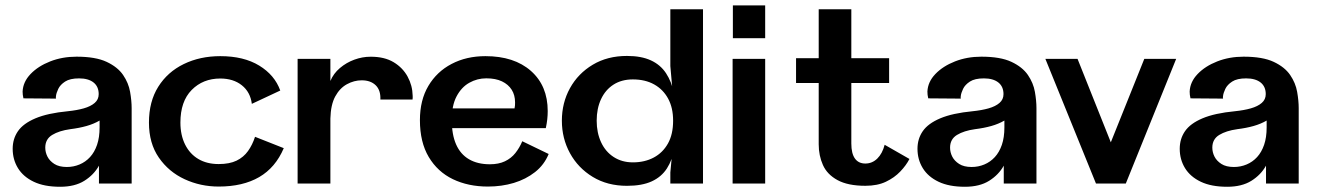

<svg xmlns="http://www.w3.org/2000/svg" viewBox="-20 -695 4986 727"><path d="M207.7 12.2Q147.5 12.2 107.8 -6.8Q68.1 -25.7 48 -58.4Q28 -91.1 28 -131.6Q28 -169.3 48 -198.3Q67.9 -227.3 114.1 -246.9Q160.3 -266.5 237.5 -273.9Q270.9 -277.3 297.2 -284.7Q323.5 -292.2 338.6 -305.3Q353.7 -318.3 353.7 -338.5Q353.7 -367.2 334.2 -382.7Q314.6 -398.2 279.4 -398.2Q245.1 -398.2 226.6 -386.2Q208.1 -374.2 200.6 -358.4Q193.1 -342.6 191.9 -330.9Q191.7 -327.7 191.5 -325.5Q191.3 -323.3 192.4 -321.6L68.7 -322.6Q67.2 -329.7 66.3 -335.9Q65.4 -342.1 65.6 -348.5Q67.3 -385.1 95.8 -414.8Q124.3 -444.5 170.1 -462.5Q215.9 -480.4 269.7 -480.4Q342.1 -480.4 383.7 -460.8Q425.4 -441.3 446.1 -411.1Q466.7 -380.9 472.6 -347.2Q478.5 -313.5 478.5 -285.5V0H354.7V-67.7Q335.4 -33 299.3 -10.4Q263.2 12.2 207.7 12.2ZM233.1 -62.7Q258.4 -62.7 281.1 -72.2Q303.9 -81.7 320.9 -100.2Q337.9 -118.7 347.5 -146.6Q357.1 -174.5 357.1 -212.6V-238.5Q335.1 -225.7 307.6 -217.9Q280 -210.1 246.1 -205.9Q203.7 -200 177.5 -184Q151.4 -168 151.4 -136Q151.4 -118.5 159.6 -102.1Q167.9 -85.7 185.8 -74.2Q203.8 -62.7 233.1 -62.7Z M808.1 11.4Q739.3 11.4 679.1 -16.4Q618.9 -44.2 581.5 -98.2Q544 -152.2 544 -230.8Q544 -310.5 579.3 -366.6Q614.5 -422.7 675.9 -452.5Q737.3 -482.4 814.1 -482.4Q903 -482.4 961.6 -446.6Q1020.1 -410.9 1041.2 -352.2L933.6 -301.8Q927.9 -346.5 895.7 -372.1Q863.5 -397.7 814.1 -397.7Q748.5 -397.7 705.8 -354.4Q663.1 -311.1 663.1 -230.8Q663.1 -183.5 680.9 -147.7Q698.8 -111.9 731.1 -92.9Q763.3 -73.8 808.1 -73.8Q849 -73.8 875.7 -86.7Q902.4 -99.7 919.1 -123.1Q935.8 -146.5 945.7 -177L1054.5 -134Q1023.1 -60.3 961.3 -24.4Q899.5 11.4 808.1 11.4Z M1106.9 0V-472H1231V-388.4Q1242.7 -416.7 1267.1 -437.4Q1291.5 -458.1 1321.7 -469.1Q1352 -480.2 1383.1 -480.2Q1435.6 -480.4 1470.4 -459.5Q1505.1 -438.6 1523.4 -404.9Q1541.7 -371.3 1542.5 -333Q1542.7 -329.5 1542.7 -326.2Q1542.7 -322.9 1542.1 -318.2H1420.3Q1421.8 -353.5 1402.5 -372.2Q1383.2 -390.9 1349.6 -390.9Q1320.7 -390.9 1293.6 -376.1Q1266.5 -361.3 1249.4 -329.9Q1232.3 -298.5 1231 -246.3V0Z M1682 -284.5H1928.3Q1929.7 -290.6 1930 -296Q1930.3 -301.4 1930.3 -307.1Q1930.3 -335 1917.5 -355.2Q1904.8 -375.3 1880.7 -386.9Q1856.7 -398.4 1821.3 -398.4Q1786.9 -398.4 1757 -381.6Q1727.1 -364.9 1708.7 -329.9Q1690.3 -294.9 1690.8 -240.9Q1690.5 -185.9 1706.9 -148.4Q1723.4 -110.9 1755.8 -92Q1788.2 -73 1834.9 -73Q1868.1 -73 1891.9 -84.3Q1915.7 -95.6 1931.5 -115.6Q1947.3 -135.6 1957.6 -160.2L2057.5 -111.9Q2040.6 -70.7 2005.9 -43.4Q1971.1 -16.1 1925.4 -2.3Q1879.7 11.4 1827.4 11.4Q1752.9 11.4 1694.9 -16.5Q1636.9 -44.4 1603.4 -100.6Q1570 -156.7 1570 -240.2Q1570 -315.8 1602 -369.7Q1634 -423.7 1690.1 -453Q1746.2 -482.4 1818.1 -482.4Q1927 -482.4 1990.5 -426.3Q2053.9 -370.2 2053.9 -274.4Q2053.9 -259.3 2052.2 -243.3Q2050.4 -227.3 2046.7 -209.9H1678.7Z M2641.9 0H2518.2V-41.9L2536.5 -238L2518.2 -444.9V-660H2641.9ZM2354.1 8.6Q2279.9 8.6 2224.4 -25.2Q2168.9 -58.9 2138.2 -114.9Q2107.5 -170.9 2107.5 -238Q2107.5 -305.7 2138.2 -361.2Q2168.9 -416.7 2224.4 -449.9Q2279.9 -483.2 2354.1 -483.2Q2408.3 -483.2 2444.6 -466.4Q2480.9 -449.7 2501.9 -417.7Q2523 -385.7 2532.7 -340.3Q2542.5 -294.9 2542.5 -238Q2542.5 -181.1 2534.2 -135.2Q2525.9 -89.3 2505.2 -57.2Q2484.5 -25.1 2447.8 -8.3Q2411.1 8.6 2354.1 8.6ZM2376.4 -80.2Q2421 -80.2 2455.4 -98.5Q2489.7 -116.8 2509.2 -151.7Q2528.7 -186.5 2528.7 -238Q2528.7 -286.9 2509.9 -321.5Q2491.1 -356.2 2457.2 -375.2Q2423.2 -394.3 2376.2 -394.3Q2333.7 -394.3 2303 -374.6Q2272.3 -355 2255.8 -319.5Q2239.3 -284 2239.3 -238Q2239.3 -192.6 2255.9 -156.6Q2272.5 -120.6 2303.8 -100.4Q2335 -80.2 2376.4 -80.2Z M2754 0V-472H2877.3V0ZM2755 -550.3V-674.6H2877.3V-550.3Z M3256.6 8.5Q3190.7 8.5 3151.3 -13Q3111.9 -34.4 3096 -70.2Q3080 -105.9 3080 -148.6V-380.7H2994.2V-474.6H3080V-660H3203.5V-474.6H3346.6V-380.7H3203.5V-151.6Q3203.5 -113.9 3217.1 -94.8Q3230.7 -75.8 3256.6 -75.8Q3282.6 -75.8 3301.9 -94.7Q3321.2 -113.7 3329.7 -146.8L3423.6 -93.1Q3411.2 -68.9 3388.9 -45.6Q3366.7 -22.2 3334.5 -6.9Q3302.3 8.5 3256.6 8.5Z M3633.7 12.2Q3573.5 12.2 3533.8 -6.8Q3494.1 -25.7 3474 -58.4Q3454 -91.1 3454 -131.6Q3454 -169.3 3474 -198.3Q3493.9 -227.3 3540.1 -246.9Q3586.3 -266.5 3663.5 -273.9Q3696.9 -277.3 3723.2 -284.7Q3749.5 -292.2 3764.6 -305.3Q3779.7 -318.3 3779.7 -338.5Q3779.7 -367.2 3760.2 -382.7Q3740.6 -398.2 3705.4 -398.2Q3671.1 -398.2 3652.6 -386.2Q3634.1 -374.2 3626.6 -358.4Q3619.1 -342.6 3617.9 -330.9Q3617.7 -327.7 3617.5 -325.5Q3617.3 -323.3 3618.4 -321.6L3494.7 -322.6Q3493.2 -329.7 3492.3 -335.9Q3491.4 -342.1 3491.6 -348.5Q3493.3 -385.1 3521.8 -414.8Q3550.3 -444.5 3596.1 -462.5Q3641.9 -480.4 3695.7 -480.4Q3768.1 -480.4 3809.7 -460.8Q3851.4 -441.3 3872.1 -411.1Q3892.7 -380.9 3898.6 -347.2Q3904.5 -313.5 3904.5 -285.5V0H3780.7V-67.7Q3761.4 -33 3725.3 -10.4Q3689.2 12.2 3633.7 12.2ZM3659.1 -62.7Q3684.4 -62.7 3707.1 -72.2Q3729.9 -81.7 3746.9 -100.2Q3763.9 -118.7 3773.5 -146.6Q3783.1 -174.5 3783.1 -212.6V-238.5Q3761.1 -225.7 3733.6 -217.9Q3706 -210.1 3672.1 -205.9Q3629.7 -200 3603.5 -184Q3577.4 -168 3577.4 -136Q3577.4 -118.5 3585.6 -102.1Q3593.9 -85.7 3611.8 -74.2Q3629.8 -62.7 3659.1 -62.7Z M4129.9 0 3938.3 -472H4060.1L4207.3 -102.9H4164.7L4312.8 -472H4433.5L4242.8 0Z M4626.7 12.2Q4566.5 12.2 4526.8 -6.8Q4487.1 -25.7 4467 -58.4Q4447 -91.1 4447 -131.6Q4447 -169.3 4467 -198.3Q4486.9 -227.3 4533.1 -246.9Q4579.3 -266.5 4656.5 -273.9Q4689.9 -277.3 4716.2 -284.7Q4742.5 -292.2 4757.6 -305.3Q4772.7 -318.3 4772.7 -338.5Q4772.7 -367.2 4753.2 -382.7Q4733.6 -398.2 4698.4 -398.2Q4664.1 -398.2 4645.6 -386.2Q4627.1 -374.2 4619.6 -358.4Q4612.1 -342.6 4610.9 -330.9Q4610.7 -327.7 4610.5 -325.5Q4610.3 -323.3 4611.4 -321.6L4487.7 -322.6Q4486.2 -329.7 4485.3 -335.9Q4484.4 -342.1 4484.6 -348.5Q4486.3 -385.1 4514.8 -414.8Q4543.3 -444.5 4589.1 -462.5Q4634.9 -480.4 4688.7 -480.4Q4761.1 -480.4 4802.7 -460.8Q4844.4 -441.3 4865.1 -411.1Q4885.7 -380.9 4891.6 -347.2Q4897.5 -313.5 4897.5 -285.5V0H4773.7V-67.7Q4754.4 -33 4718.3 -10.4Q4682.2 12.2 4626.7 12.2ZM4652.1 -62.7Q4677.4 -62.7 4700.1 -72.2Q4722.9 -81.7 4739.9 -100.2Q4756.9 -118.7 4766.5 -146.6Q4776.1 -174.5 4776.1 -212.6V-238.5Q4754.1 -225.7 4726.6 -217.9Q4699 -210.1 4665.1 -205.9Q4622.7 -200 4596.5 -184Q4570.4 -168 4570.4 -136Q4570.4 -118.5 4578.6 -102.1Q4586.9 -85.7 4604.8 -74.2Q4622.8 -62.7 4652.1 -62.7Z"/></svg>

Font: Panamera Thin
Style: Regular
Weight: 100
Designer: Bastien Sozeau
Foundry: NBR — Bastien Sozeau
Version: Version 3.003;gftools[0.9.33]